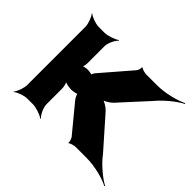

<svg xmlns="http://www.w3.org/2000/svg" viewBox="-135 -764 1002 1002"><g transform="rotate(45 366.0 -263.5)"><path d="M304 -172 427 -23C433 -15 440 5 436 10L440 12C444 7 468 0 479 0H559C623 0 695 20 730 39L732 35C697 17 639 -30 607 -74L456 -245C446 -256 415 -276 403 -276V-272C415 -272 446 -292 456 -303L596 -456C631 -499 688 -544 724 -562L722 -566C686 -548 615 -528 550 -528H472C462 -528 438 -534 434 -540L430 -538C432 -532 426 -513 420 -507L282 -347C277 -342 266 -325 270 -320L274 -322C272 -327 248 -330 240 -330C228 -330 207 -326 202 -321L205 -318C210 -323 214 -341 214 -351V-478C214 -502 232 -539 247 -552L244 -554C228 -542 188 -528 164 -528H122C98 -528 61 -542 48 -554L46 -552C58 -539 72 -502 72 -478V-50C72 -26 58 11 46 24L48 26C61 14 98 0 122 0H164C188 0 228 14 244 26L247 24C232 11 214 -26 214 -50V-167C214 -180 208 -204 201 -211L198 -208C205 -201 232 -195 250 -195H252C263 -195 292 -200 296 -205L290 -207C286 -202 298 -180 304 -172Z"/></g></svg>

Font: Asimov
Style: EdgeWide
Weight: 500
Designer: Google
Version: Version 2.000980: 2014